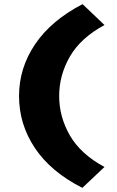

<svg xmlns="http://www.w3.org/2000/svg" viewBox="-20 -722 566 928"><path d="M378 186Q226 109 149 -6Q72 -121 72 -258Q72 -393 149.5 -508Q227 -623 379 -702L485 -601Q370 -539 318 -449Q266 -359 266 -258Q266 -157 318 -67Q370 23 485 85Z"/></svg>

Font: Lexend Exa ExtraBold
Style: Regular
Weight: 800
Designer: Bonnie Shaver-Troup, Thomas Jockin
Foundry: Lexend
Version: Version 1.007